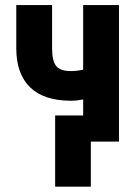

<svg xmlns="http://www.w3.org/2000/svg" viewBox="-20 -548 530 743"><path d="M440.4 0H301.8V-163.1Q277.3 -158.2 254.4 -158.2Q149.9 -158.2 96.4 -210.2Q43 -262.2 43 -360.8V-528.3H181.6V-360.4Q181.6 -312 197.5 -292.5Q213.4 -272.9 254.4 -272.9Q275.9 -272.9 301.8 -278.3V-528.3H440.4ZM331.5 174.3H193.4V-101.1H331.5Z"/></svg>

Font: Roboto Condensed
Style: Bold
Weight: 700
Designer: Google
Version: Version 2.134; 2016